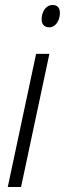

<svg xmlns="http://www.w3.org/2000/svg" viewBox="-20 -746 259 766"><path d="M177 -637C202 -637 219 -665 219 -694C219 -715 209 -726 190 -726C161 -726 146 -696 146 -669C146 -648 158 -637 177 -637ZM11 0H64L177 -531H124Z"/></svg>

Font: Noto Sans Condensed Light
Style: Italic
Weight: 300
Width: 3
Italic angle: -12°
Designer: Monotype Design Team
Foundry: Monotype Imaging Inc.
Version: Version 2.013